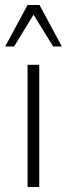

<svg xmlns="http://www.w3.org/2000/svg" viewBox="-20 -753 269 773"><path d="M91 0V-492H138V0ZM1 -566 91 -733H139L229 -566H194L115 -694L37 -566Z"/></svg>

Font: Nunito Sans 7pt Condensed ExtraLight
Style: Regular
Weight: 250
Width: 3
Designer: Vernon Adams
Foundry: Vernon Adams
Version: Version 3.101;gftools[0.9.27]